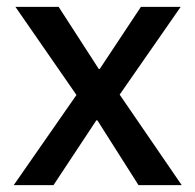

<svg xmlns="http://www.w3.org/2000/svg" viewBox="-20 -540 570 560"><path d="M20 0 203 -263 25 -520H151L268 -339H271L391 -520H507L329 -264L510 0H384L264 -189H261L136 0Z"/></svg>

Font: IBM Plex Sans KR Medm
Style: Regular
Weight: 500
Designer: Mike Abbink; Paul van der Laan; Pieter van Rosmalen; Wujin Sim; Chorong Kim; Dohee Lee;
Foundry: Sandoll Inc.
Version: Version 1.003